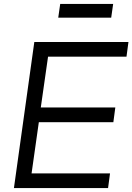

<svg xmlns="http://www.w3.org/2000/svg" viewBox="-20 -959 675 979"><path d="M547 -869 557 -939H287L277 -869ZM531 0 541 -75H141L178 -336H558L568 -411H188L225 -670H625L635 -745H155L51 0Z"/></svg>

Font: Plus Jakarta Sans
Style: Italic
Weight: 400
Italic angle: -8°
Designer: Gumpita Rahayu
Foundry: Tokotype
Version: Version 2.071;gftools[0.9.30]